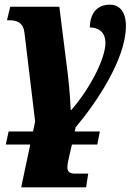

<svg xmlns="http://www.w3.org/2000/svg" viewBox="-20 -565 578 825"><path d="M5 56H110L71 240H350L359 181H302C256 181 269 146 280 95L289 56H398L409 0H301L305 -18C392 -121 521 -310 521 -453C521 -520 489 -545 453 -545C395 -545 367 -506 366 -447C398 -447 433 -432 433 -380C433 -316 370 -188 286 -92H284C282 -120 281 -165 271 -249L235 -536H24L10 -478H20C54 -478 80 -467 85 -425L131 -43L122 0H17Z"/></svg>

Font: Noto Serif Condensed Black
Style: Italic
Weight: 900
Width: 3
Italic angle: -12°
Designer: Monotype Design Team
Foundry: Monotype Imaging Inc.
Version: Version 2.013